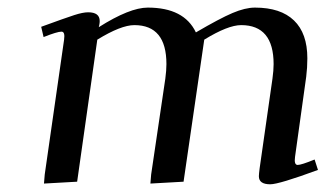

<svg xmlns="http://www.w3.org/2000/svg" viewBox="-20 -476 866 503"><path d="M87.9 -405.8Q151.9 -429.2 174.6 -436.5Q197.3 -443.8 210.9 -443.8Q241.2 -443.8 241.2 -420.9Q241.2 -416 240.2 -411.1L238.8 -404.8Q319.8 -456.1 367.2 -456.1Q462.4 -456.1 493.2 -391.1Q555.7 -427.7 589.1 -441.9Q622.6 -456.1 647.9 -456.1Q715.3 -456.1 750.2 -422.4Q785.2 -388.7 785.2 -323.2Q785.2 -298.8 782.2 -274.9L752.9 -64.9Q750 -43.9 759.8 -43.9Q769.5 -43.9 804.2 -58.1L813 -30.8Q710.9 6.8 688 6.8Q658.2 6.8 658.2 -14.2Q658.2 -19.5 660.2 -35.2L693.8 -270Q696.8 -291.5 696.8 -308.1Q696.8 -410.2 611.8 -410.2Q577.1 -410.2 515.1 -372.1L460.9 0L374 4.9L376 -19L413.1 -270Q416 -291.5 416 -308.1Q416 -410.2 332 -410.2Q296.9 -410.2 234.9 -372.1L182.1 0L95.2 4.9L97.2 -19L147.9 -372.1Q150.9 -393.1 141.1 -393.1Q129.9 -393.1 94.2 -378.9Z"/></svg>

Font: Dehuti
Style: Bold-Italic
Weight: 700
Version: Version 1.2